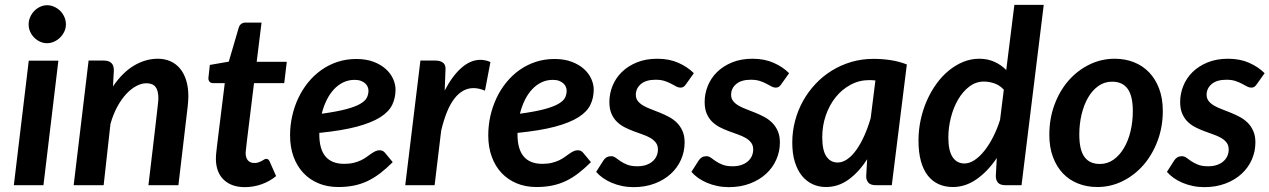

<svg xmlns="http://www.w3.org/2000/svg" viewBox="-20 -763 5230 791"><path d="M220.5 -513 159 0H37L98.5 -513ZM251.5 -662.5Q251.5 -646.5 244.8 -632.5Q238 -618.5 227.2 -608Q216.5 -597.5 202.5 -591.2Q188.5 -585 173.5 -585Q159 -585 145.2 -591.2Q131.5 -597.5 121 -608Q110.5 -618.5 104.2 -632.5Q98 -646.5 98 -662.5Q98 -678.5 104.5 -693Q111 -707.5 121.5 -718.2Q132 -729 145.8 -735.2Q159.5 -741.5 174 -741.5Q189 -741.5 203 -735.2Q217 -729 227.8 -718.5Q238.5 -708 245 -693.5Q251.5 -679 251.5 -662.5Z M283.5 0 345 -513.5H408Q427.5 -513.5 438.2 -504Q449 -494.5 449 -473.5L445.5 -407Q484.5 -464.5 532 -492.8Q579.5 -521 630 -521Q658.5 -521 681.8 -510.8Q705 -500.5 721.5 -480.8Q738 -461 747 -432.2Q756 -403.5 756 -366Q756 -356.5 755.2 -346.8Q754.5 -337 753.5 -326.5L715 0H591.5Q601.5 -84.5 608.5 -143.2Q615.5 -202 620 -241Q624.5 -280 627 -302.2Q629.5 -324.5 630.8 -336Q632 -347.5 632.2 -351.2Q632.5 -355 632.5 -357.5Q632.5 -390.5 620.5 -405.2Q608.5 -420 583 -420Q562.5 -420 540.5 -408Q518.5 -396 498.5 -374Q478.5 -352 462 -321Q445.5 -290 435 -252L407 0Z M869.5 -104.5V-112.5Q869.5 -117.5 870.2 -126.8Q871 -136 872.8 -151.2Q874.5 -166.5 877.5 -190.5L906 -420.5H857.5Q849 -420.5 843.8 -425.8Q838.5 -431 838.5 -441.5Q838.5 -442 838.8 -443.5Q839 -445 839.5 -450.2Q840 -455.5 841.2 -466Q842.5 -476.5 844.5 -495.5L922.5 -509L963.5 -649Q966.5 -659 973.8 -664.5Q981 -670 991.5 -670H1057.5L1037.5 -508.5H1161.5L1151 -420.5H1026.5L999 -197Q996.5 -176.5 995.2 -164.5Q994 -152.5 993.2 -145.8Q992.5 -139 992.2 -136.2Q992 -133.5 992 -132.5Q992 -113.5 1001.2 -102.5Q1010.5 -91.5 1027.5 -91.5Q1038 -91.5 1045.5 -94.2Q1053 -97 1058.5 -100Q1064 -103 1068.2 -105.8Q1072.5 -108.5 1076.5 -108.5Q1082 -108.5 1085.2 -105.8Q1088.5 -103 1091 -97.5L1117.5 -37.5Q1090 -15 1056.5 -3.5Q1023 8 989 8Q934.5 8 902.8 -21.5Q871 -51 869.5 -104.5Z M1609.5 -394Q1609.5 -359.5 1595.8 -331Q1582 -302.5 1546.5 -280Q1511 -257.5 1450.2 -241.2Q1389.5 -225 1295.5 -215.5V-209Q1295.5 -88 1398 -88Q1420 -88 1437 -92.2Q1454 -96.5 1466.8 -102.5Q1479.5 -108.5 1489.8 -116Q1500 -123.5 1508.8 -129.5Q1517.5 -135.5 1526 -139.8Q1534.5 -144 1544.5 -144Q1550.5 -144 1556.5 -141.2Q1562.5 -138.5 1566.5 -133L1598 -95Q1571.5 -68.5 1546 -49Q1520.5 -29.5 1494 -17Q1467.5 -4.5 1438 1.5Q1408.5 7.5 1373.5 7.5Q1328.5 7.5 1292 -7.8Q1255.5 -23 1229.5 -50.8Q1203.5 -78.5 1189.2 -117.8Q1175 -157 1175 -205.5Q1175 -246 1183.8 -285Q1192.5 -324 1209 -359Q1225.5 -394 1249.5 -423.5Q1273.5 -453 1303.8 -474.5Q1334 -496 1370.2 -508Q1406.5 -520 1448 -520Q1488.5 -520 1518.8 -508.5Q1549 -497 1569.2 -478.8Q1589.5 -460.5 1599.5 -438Q1609.5 -415.5 1609.5 -394ZM1441 -434Q1416 -434 1394.5 -423.8Q1373 -413.5 1355.8 -395Q1338.5 -376.5 1325.8 -350.8Q1313 -325 1305.5 -294.5Q1367.5 -303 1405.2 -313Q1443 -323 1463.8 -335Q1484.5 -347 1491.2 -360.5Q1498 -374 1498 -389.5Q1498 -397 1494.8 -405Q1491.5 -413 1484.8 -419.2Q1478 -425.5 1467.2 -429.8Q1456.5 -434 1441 -434Z M1649.5 0 1712 -513.5H1774.5Q1792.5 -513.5 1804 -505.5Q1815.5 -497.5 1815.5 -480V-478Q1815.5 -476.5 1815 -468Q1814.5 -459.5 1814 -441.2Q1813.5 -423 1812 -390Q1843.5 -450.5 1881 -483.5Q1918.5 -516.5 1959 -516.5Q1979.5 -516.5 2000.5 -507.5L1978 -389.5Q1953 -400 1930.5 -400Q1886 -400 1852.5 -357.5Q1819 -315 1797.5 -224.5L1770.5 0Z M2426 -394Q2426 -359.5 2412.2 -331Q2398.5 -302.5 2363 -280Q2327.5 -257.5 2266.8 -241.2Q2206 -225 2112 -215.5V-209Q2112 -88 2214.5 -88Q2236.5 -88 2253.5 -92.2Q2270.5 -96.5 2283.2 -102.5Q2296 -108.5 2306.2 -116Q2316.5 -123.5 2325.2 -129.5Q2334 -135.5 2342.5 -139.8Q2351 -144 2361 -144Q2367 -144 2373 -141.2Q2379 -138.5 2383 -133L2414.5 -95Q2388 -68.5 2362.5 -49Q2337 -29.5 2310.5 -17Q2284 -4.5 2254.5 1.5Q2225 7.5 2190 7.5Q2145 7.5 2108.5 -7.8Q2072 -23 2046 -50.8Q2020 -78.5 2005.8 -117.8Q1991.5 -157 1991.5 -205.5Q1991.5 -246 2000.2 -285Q2009 -324 2025.5 -359Q2042 -394 2066 -423.5Q2090 -453 2120.2 -474.5Q2150.5 -496 2186.8 -508Q2223 -520 2264.5 -520Q2305 -520 2335.2 -508.5Q2365.5 -497 2385.8 -478.8Q2406 -460.5 2416 -438Q2426 -415.5 2426 -394ZM2257.5 -434Q2232.5 -434 2211 -423.8Q2189.5 -413.5 2172.2 -395Q2155 -376.5 2142.2 -350.8Q2129.5 -325 2122 -294.5Q2184 -303 2221.8 -313Q2259.5 -323 2280.2 -335Q2301 -347 2307.8 -360.5Q2314.5 -374 2314.5 -389.5Q2314.5 -397 2311.2 -405Q2308 -413 2301.2 -419.2Q2294.5 -425.5 2283.8 -429.8Q2273 -434 2257.5 -434Z M2806.5 -416.5Q2801 -408.5 2796 -405.2Q2791 -402 2783 -402Q2774.5 -402 2765.5 -407Q2756.5 -412 2744.8 -418.2Q2733 -424.5 2717.8 -429.5Q2702.5 -434.5 2681 -434.5Q2641.5 -434.5 2620.5 -416.8Q2599.5 -399 2599.5 -372.5Q2599.5 -357 2608.2 -346.2Q2617 -335.5 2631 -327.5Q2645 -319.5 2663 -312.8Q2681 -306 2700 -298.2Q2719 -290.5 2737 -280.8Q2755 -271 2769 -257Q2783 -243 2791.8 -223.2Q2800.5 -203.5 2800.5 -176Q2800.5 -139 2785.8 -105.5Q2771 -72 2743.5 -46.8Q2716 -21.5 2677 -6.8Q2638 8 2590 8Q2565.5 8 2542.8 3.2Q2520 -1.5 2500 -10Q2480 -18.5 2463.8 -30Q2447.5 -41.5 2436 -55L2466 -102Q2471.5 -110.5 2479.2 -115Q2487 -119.5 2497.5 -119.5Q2508 -119.5 2516.5 -113Q2525 -106.5 2536.5 -98.8Q2548 -91 2564.2 -84.5Q2580.5 -78 2606 -78Q2626.5 -78 2642.2 -83.5Q2658 -89 2668.8 -98.5Q2679.5 -108 2685 -120.5Q2690.5 -133 2690.5 -147Q2690.5 -164 2682 -175.2Q2673.5 -186.5 2659.2 -194.8Q2645 -203 2627 -209.2Q2609 -215.5 2590.2 -222.5Q2571.5 -229.5 2553.8 -238.5Q2536 -247.5 2521.8 -261.2Q2507.5 -275 2499 -294.8Q2490.5 -314.5 2490.5 -343Q2490.5 -377 2503.5 -409.2Q2516.5 -441.5 2541.8 -466.2Q2567 -491 2603.8 -506Q2640.5 -521 2688 -521Q2737 -521 2774.8 -504.2Q2812.5 -487.5 2838.5 -461.5Z M3199 -416.5Q3193.5 -408.5 3188.5 -405.2Q3183.5 -402 3175.5 -402Q3167 -402 3158 -407Q3149 -412 3137.2 -418.2Q3125.5 -424.5 3110.2 -429.5Q3095 -434.5 3073.5 -434.5Q3034 -434.5 3013 -416.8Q2992 -399 2992 -372.5Q2992 -357 3000.8 -346.2Q3009.5 -335.5 3023.5 -327.5Q3037.5 -319.5 3055.5 -312.8Q3073.5 -306 3092.5 -298.2Q3111.5 -290.5 3129.5 -280.8Q3147.5 -271 3161.5 -257Q3175.5 -243 3184.2 -223.2Q3193 -203.5 3193 -176Q3193 -139 3178.2 -105.5Q3163.5 -72 3136 -46.8Q3108.5 -21.5 3069.5 -6.8Q3030.5 8 2982.5 8Q2958 8 2935.2 3.2Q2912.5 -1.5 2892.5 -10Q2872.5 -18.5 2856.2 -30Q2840 -41.5 2828.5 -55L2858.5 -102Q2864 -110.5 2871.8 -115Q2879.5 -119.5 2890 -119.5Q2900.5 -119.5 2909 -113Q2917.5 -106.5 2929 -98.8Q2940.5 -91 2956.8 -84.5Q2973 -78 2998.5 -78Q3019 -78 3034.8 -83.5Q3050.5 -89 3061.2 -98.5Q3072 -108 3077.5 -120.5Q3083 -133 3083 -147Q3083 -164 3074.5 -175.2Q3066 -186.5 3051.8 -194.8Q3037.5 -203 3019.5 -209.2Q3001.5 -215.5 2982.8 -222.5Q2964 -229.5 2946.2 -238.5Q2928.5 -247.5 2914.2 -261.2Q2900 -275 2891.5 -294.8Q2883 -314.5 2883 -343Q2883 -377 2896 -409.2Q2909 -441.5 2934.2 -466.2Q2959.5 -491 2996.2 -506Q3033 -521 3080.5 -521Q3129.5 -521 3167.2 -504.2Q3205 -487.5 3231 -461.5Z M3654 0H3589Q3566.5 0 3557.5 -10.5Q3548.5 -21 3548.5 -37L3552.5 -107Q3518.5 -54 3476 -23.2Q3433.5 7.5 3382.5 7.5Q3353.5 7.5 3328.2 -4Q3303 -15.5 3284.2 -38.2Q3265.5 -61 3254.8 -95.2Q3244 -129.5 3244 -175.5Q3244 -221.5 3255.5 -265Q3267 -308.5 3288.2 -346.8Q3309.5 -385 3339.5 -417Q3369.5 -449 3406.8 -472Q3444 -495 3487.2 -507.8Q3530.5 -520.5 3578.5 -520.5Q3613 -520.5 3647.8 -515.5Q3682.5 -510.5 3716 -497.5ZM3431 -93.5Q3451.5 -93.5 3471.2 -107.5Q3491 -121.5 3508.5 -146.2Q3526 -171 3541 -204.5Q3556 -238 3567 -276.5L3586.5 -431.5Q3573 -433 3561.5 -433Q3520 -433 3484.5 -414Q3449 -395 3423 -362.8Q3397 -330.5 3382.2 -287.8Q3367.5 -245 3367.5 -197.5Q3367.5 -143.5 3384.5 -118.5Q3401.5 -93.5 3431 -93.5Z M4123 0Q4100.5 0 4091.5 -10.5Q4082.5 -21 4082.5 -37L4086.5 -112Q4049.5 -57 4003.5 -24.8Q3957.5 7.5 3905.5 7.5Q3873.5 7.5 3847.2 -4.2Q3821 -16 3802.5 -39.5Q3784 -63 3774 -99Q3764 -135 3764 -184Q3764 -227.5 3773 -269.2Q3782 -311 3798.5 -348.5Q3815 -386 3837.8 -417.5Q3860.5 -449 3888.5 -472Q3916.5 -495 3948.2 -508Q3980 -521 4014 -521Q4048.5 -521 4076.5 -508.5Q4104.5 -496 4125.5 -474.5L4159 -743H4280L4188.5 0ZM3953.5 -89.5Q3973.5 -89.5 3994.5 -103.2Q4015.5 -117 4035 -141.2Q4054.5 -165.5 4071.2 -198.2Q4088 -231 4100 -269L4115.5 -393.5Q4098.5 -412 4076.5 -419.5Q4054.5 -427 4033.5 -427Q4000.5 -427 3973.5 -406.5Q3946.5 -386 3927.2 -353Q3908 -320 3897.5 -278.8Q3887 -237.5 3887 -196Q3887 -142 3904.5 -115.8Q3922 -89.5 3953.5 -89.5Z M4511.5 -87.5Q4542.5 -87.5 4567.5 -105.2Q4592.5 -123 4610.2 -152.8Q4628 -182.5 4637.5 -222Q4647 -261.5 4647 -305Q4647 -367.5 4625.8 -397Q4604.5 -426.5 4561.5 -426.5Q4530.5 -426.5 4505.5 -409Q4480.5 -391.5 4463 -361.5Q4445.5 -331.5 4436 -292Q4426.5 -252.5 4426.5 -208.5Q4426.5 -146 4447.5 -116.8Q4468.5 -87.5 4511.5 -87.5ZM4500.5 7.5Q4458 7.5 4421.8 -6.8Q4385.5 -21 4359.2 -48.5Q4333 -76 4318 -116Q4303 -156 4303 -207.5Q4303 -274 4324.2 -331.5Q4345.5 -389 4382.2 -431Q4419 -473 4468 -497Q4517 -521 4572.5 -521Q4615 -521 4651.2 -506.8Q4687.5 -492.5 4714 -465Q4740.5 -437.5 4755.5 -397.5Q4770.5 -357.5 4770.5 -306Q4770.5 -240 4749 -182.8Q4727.5 -125.5 4690.8 -83.2Q4654 -41 4605 -16.8Q4556 7.5 4500.5 7.5Z M5158 -416.5Q5152.5 -408.5 5147.5 -405.2Q5142.5 -402 5134.5 -402Q5126 -402 5117 -407Q5108 -412 5096.2 -418.2Q5084.5 -424.5 5069.2 -429.5Q5054 -434.5 5032.5 -434.5Q4993 -434.5 4972 -416.8Q4951 -399 4951 -372.5Q4951 -357 4959.8 -346.2Q4968.5 -335.5 4982.5 -327.5Q4996.5 -319.5 5014.5 -312.8Q5032.5 -306 5051.5 -298.2Q5070.5 -290.5 5088.5 -280.8Q5106.5 -271 5120.5 -257Q5134.5 -243 5143.2 -223.2Q5152 -203.5 5152 -176Q5152 -139 5137.2 -105.5Q5122.5 -72 5095 -46.8Q5067.5 -21.5 5028.5 -6.8Q4989.5 8 4941.5 8Q4917 8 4894.2 3.2Q4871.5 -1.5 4851.5 -10Q4831.5 -18.5 4815.2 -30Q4799 -41.5 4787.5 -55L4817.5 -102Q4823 -110.5 4830.8 -115Q4838.5 -119.5 4849 -119.5Q4859.5 -119.5 4868 -113Q4876.5 -106.5 4888 -98.8Q4899.5 -91 4915.8 -84.5Q4932 -78 4957.5 -78Q4978 -78 4993.8 -83.5Q5009.5 -89 5020.2 -98.5Q5031 -108 5036.5 -120.5Q5042 -133 5042 -147Q5042 -164 5033.5 -175.2Q5025 -186.5 5010.8 -194.8Q4996.5 -203 4978.5 -209.2Q4960.5 -215.5 4941.8 -222.5Q4923 -229.5 4905.2 -238.5Q4887.5 -247.5 4873.2 -261.2Q4859 -275 4850.5 -294.8Q4842 -314.5 4842 -343Q4842 -377 4855 -409.2Q4868 -441.5 4893.2 -466.2Q4918.5 -491 4955.2 -506Q4992 -521 5039.5 -521Q5088.5 -521 5126.2 -504.2Q5164 -487.5 5190 -461.5Z"/></svg>

Font: Lato TR
Style: Bold Italic
Weight: 700
Italic angle: -12°
Designer: Lukasz Dziedzic
Foundry: tyPoland Lukasz Dziedzic
Version: Version 1.104 2013